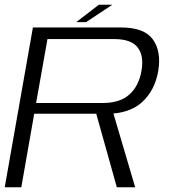

<svg xmlns="http://www.w3.org/2000/svg" viewBox="-21 -791 723 811"><path d="M-1 0 118 -675H490Q588 -675 624.5 -624.8Q661 -574.5 647.5 -492Q633.5 -409 579 -359.5Q534 -318.5 458 -311.5L550 0H472.5L385.5 -310.5H123.5L69 0ZM131.5 -356H413.5Q485.5 -356 525.2 -391.5Q565 -427 576.5 -491Q588 -555 560.5 -590.5Q533 -626 461 -626H179.5ZM301 -697.5 396.5 -771H453.5L342.5 -697.5Z"/></svg>

Font: Anybody ExtraExpanded Light
Style: Italic
Weight: 300
Width: 8
Italic angle: -10°
Designer: Tyler Finck
Foundry: Etcetera Type Company
Version: Version 1.010; ttfautohint (v1.8.3) -l 8 -r 50 -G 200 -x 14 